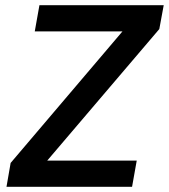

<svg xmlns="http://www.w3.org/2000/svg" viewBox="-20 -720 651 740"><path d="M5 0 21 -92 452 -599H114L132 -700H611L594 -608L162 -101H507L489 0Z"/></svg>

Font: DM Sans 9pt SemiBold
Style: Italic
Weight: 600
Italic angle: -10°
Version: Version 4.004;gftools[0.9.30]